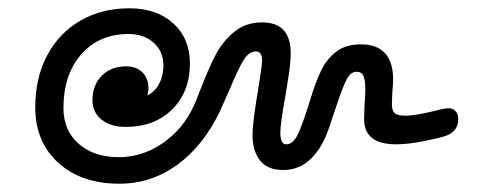

<svg xmlns="http://www.w3.org/2000/svg" viewBox="-20 -517 1167 463"><path d="M1085 -229Q1085 -200 1054 -189Q1039 -184 1001.5 -176.5Q964 -169 935 -169Q858 -169 858 -230L859 -261Q861 -289 861 -302Q861 -323 856.5 -333.5Q852 -344 840 -344Q826 -344 816.5 -326.5Q807 -309 792 -264Q789 -256 773.5 -209Q758 -162 730 -134.5Q702 -107 663 -107Q625 -107 607 -130Q589 -153 589 -191Q589 -209 593 -239Q597 -269 602 -298Q612 -358 612 -371Q612 -393 597 -393Q580 -393 567 -371.5Q554 -350 534 -302L511 -250Q471 -166 408 -120Q345 -74 268 -74Q176 -74 120.5 -124.5Q65 -175 65 -258Q65 -329 93.5 -383Q122 -437 173.5 -467Q225 -497 292 -497Q358 -497 398 -460.5Q438 -424 438 -364Q438 -296 395.5 -253.5Q353 -211 283 -211Q247 -211 225 -228.5Q203 -246 203 -275Q203 -312 225.5 -334.5Q248 -357 284 -357Q309 -357 323.5 -342.5Q338 -328 338 -304Q338 -296 335 -287Q353 -295 363.5 -314.5Q374 -334 374 -359Q374 -393 350.5 -414Q327 -435 290 -435Q219 -435 176 -386Q133 -337 133 -256Q133 -203 169.5 -170.5Q206 -138 267 -138Q323 -138 372 -171.5Q421 -205 447 -261Q452 -271 464 -303Q483 -352 499.5 -384Q516 -416 544 -439.5Q572 -463 612 -463Q681 -463 681 -389Q681 -364 675 -327.5Q669 -291 668 -285Q656 -217 656 -198Q656 -169 670 -169Q687 -169 698.5 -193.5Q710 -218 727 -273Q741 -319 754.5 -347Q768 -375 791 -392.5Q814 -410 850 -410Q928 -410 928 -325Q928 -315 926 -293L925 -266Q925 -251 931.5 -244.5Q938 -238 957 -238Q980 -238 1026 -249Q1052 -256 1062 -256Q1072 -256 1078.5 -249Q1085 -242 1085 -229Z"/></svg>

Font: Mali Medium
Style: Italic
Weight: 500
Italic angle: -10°
Version: Version 1.000; ttfautohint (v1.6)